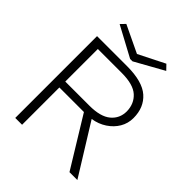

<svg xmlns="http://www.w3.org/2000/svg" viewBox="-217 -908 1034 1034"><g transform="rotate(45 300.0 -391.0)"><path d="M76 0V-623H304Q422 -623 474.5 -576.5Q527 -530 527 -450Q527 -409 507 -375Q487 -341 451.5 -317.5Q416 -294 371 -287L549 0H489L315 -284H128V0ZM128 -329H312Q396 -329 436 -362.5Q476 -396 476 -450Q475 -507 436.5 -542Q398 -577 310 -577H128ZM445 -782 472 -754 307 -662H289L116 -755L141 -781L296 -707Z"/></g></svg>

Font: Inconsolata Expanded Light
Style: Regular
Weight: 300
Width: 7
Monospace: yes
Designer: Raph Levien, Cyreal, Brenton Simpson
Foundry: Raph Levien, Cyreal, Google
Version: Version 3.001; ttfautohint (v1.8.2.53-6de2)